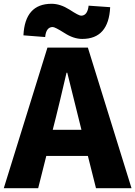

<svg xmlns="http://www.w3.org/2000/svg" viewBox="-28 -996 716 1016"><path d="M555 -958Q547 -790 407 -790Q361 -790 312 -822Q263 -853 251 -853Q216 -853 211 -800L96 -809Q104 -976 245 -976Q291 -976 340 -945Q389 -913 401 -913Q435 -913 441 -966ZM403 -309 328 -611H324Q285 -443 267 -372L251 -309ZM437 -171H217L174 0H-8L223 -744H437L668 0H480Z"/></svg>

Font: Source Han Sans CN Heavy
Style: Bold
Weight: 900
Designer: Ryoko NISHIZUKA (kana & ideographs); Paul D. Hunt (Latin, Greek & Cyrillic); Wenlong ZHANG (bopomofo); Sandoll Communica
Foundry: Adobe Systems Incorporated
Version: Version 1.000;PS 1;hotconv 1.0.78;makeotf.lib2.5.61930